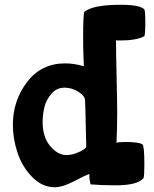

<svg xmlns="http://www.w3.org/2000/svg" viewBox="-20 -778 646 806"><path d="M34 -254Q34 -355 93.5 -433.5Q153 -512 254 -512Q290 -512 332 -500Q332 -502 330.5 -539.5Q329 -577 329 -619Q329 -718 334 -728Q369 -758 487 -758Q512 -758 532 -756Q552 -754 561.5 -751Q571 -748 577 -745Q583 -742 584 -740L586 -739Q590 -730 590 -683Q590 -635 586 -626Q553 -608 483 -608Q471 -608 467 -609Q467 -558 469.5 -455Q472 -352 472 -303Q472 -240 469 -178Q476 -182 505 -182Q562 -182 578 -172Q586 -166 586 -87Q586 -43 583 -31Q559 0 465 0Q408 0 360 -4Q355 -23 355 -39Q355 -47 356 -48Q340 -43 291.5 -17.5Q243 8 210 8Q157 8 115 -35Q73 -78 53.5 -137Q34 -196 34 -254ZM159 -265Q159 -203 190.5 -165Q222 -127 260 -127Q284 -127 313 -140.5Q342 -154 342 -163Q341 -205 340 -250Q339 -295 338.5 -319Q338 -343 337 -356Q337 -375 309.5 -392.5Q282 -410 251 -410Q217 -410 195 -383.5Q173 -357 166 -326.5Q159 -296 159 -265Z"/></svg>

Font: Gorditas
Style: Regular
Weight: 400
Designer: Gustavo Dipre (gbrenda1987@gmail.com)
Foundry: Gustavo Dipre (gbrenda1987@gmail.com)
Version: Version 1.001